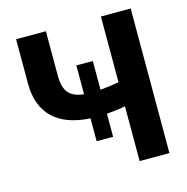

<svg xmlns="http://www.w3.org/2000/svg" viewBox="-105 -811 890 912"><g transform="rotate(-15 340.0 -355.5)"><path d="M200.2 -710.9V-490.7Q200.2 -435.1 222.9 -407.7Q245.6 -380.4 297.9 -375V-516.6H378.9V-375.5Q429.2 -379.9 470.7 -387.7V-710.9H617.2V0H470.7V-269.5Q436.5 -262.2 378.9 -257.3V-144H297.9V-256.3Q176.3 -263.7 115.5 -323.2Q54.7 -382.8 53.7 -488.3V-710.9Z"/></g></svg>

Font: MAUL Bold
Style: Bold
Weight: 700
Designer: MAUL
Version: Version 1.0; 2020; ttfautohint (v1.8.3)